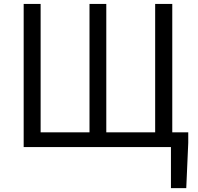

<svg xmlns="http://www.w3.org/2000/svg" viewBox="-20 -753 1013 983"><path d="M812.4 0V-75.6H943.8V-22L933.6 210.2H855.2V0ZM188 -733V-75.6H438.2V-733H524.2V-75.6H774.4V-733H862V0H101.2V-733Z"/></svg>

Font: 寒蝉端黑体 Light
Style: Regular
Weight: 300
Designer: ChillDuanSans {Warren2060}; 
Source Han Sans {Ryoko NISHIZUKA 西塚涼子 (kana, bopomofo & ideographs); Paul D. Hunt (Latin, G
Foundry: ChillType&Adobe
Version: Version 1.300;Glyphs 3.3 (3306)